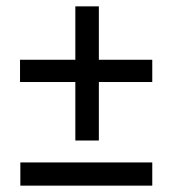

<svg xmlns="http://www.w3.org/2000/svg" viewBox="-20 -596 540 604"><path d="M217 -154V-338H43V-408H217V-576H291V-408H459V-338H291V-154ZM44 -12V-85H459V-12Z"/></svg>

Font: Inconsolata Medium
Style: Regular
Weight: 500
Monospace: yes
Designer: Raph Levien, Cyreal, Brenton Simpson
Foundry: Raph Levien, Cyreal, Google
Version: Version 3.001; ttfautohint (v1.8.2.53-6de2)